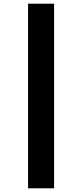

<svg xmlns="http://www.w3.org/2000/svg" viewBox="-20 -791 447 1040"><path d="M132 229H273V-771H132Z"/></svg>

Font: Noto Sans Display Condensed Black
Style: Regular
Weight: 900
Width: 3
Designer: Monotype Design team
Foundry: Monotype Imaging Inc.
Version: 1.000